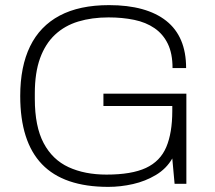

<svg xmlns="http://www.w3.org/2000/svg" viewBox="-20 -718 838 750"><path d="M403 12Q229 12 144 -76.5Q59 -165 59 -343Q59 -458 97.5 -537Q136 -616 213 -657Q290 -698 406 -698Q479 -698 535 -682.5Q591 -667 629.5 -636.5Q668 -606 687.5 -560Q707 -514 707 -452H654Q654 -509 635.5 -547Q617 -585 583.5 -608Q550 -631 504 -640.5Q458 -650 404 -650Q339 -650 286 -634Q233 -618 195 -582.5Q157 -547 136.5 -490.5Q116 -434 116 -353V-332Q116 -224 150.5 -159Q185 -94 248 -65Q311 -36 396 -36Q494 -36 550 -62Q606 -88 629.5 -143.5Q653 -199 653 -285V-304H384V-352H708V0H662L653 -99Q630 -59 589 -34.5Q548 -10 499.5 1Q451 12 403 12Z"/></svg>

Font: Archivo SemiBold Thin
Style: Regular
Weight: 250
Version: Version 2.001